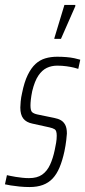

<svg xmlns="http://www.w3.org/2000/svg" viewBox="-35 -747 344 775"><path d="M84 8Q64 8 44 6Q24 4 8.5 1.5Q-7 -1 -15 -3L-7 -40Q-2 -39 7 -37Q16 -35 28.5 -33Q41 -31 55 -29.5Q69 -28 82 -28Q115 -28 135 -42Q155 -56 167 -82Q179 -108 186 -142Q189 -156 191.5 -170.5Q194 -185 194 -199Q194 -220 186 -225Q178 -230 164 -233L96 -248Q71 -253 59 -268.5Q47 -284 47 -313Q47 -321 48.5 -337.5Q50 -354 54 -371Q63 -416 77 -444.5Q91 -473 108.5 -489Q126 -505 148 -511.5Q170 -518 196 -518Q215 -518 233 -516.5Q251 -515 265 -512Q279 -509 289 -506L281 -469Q276 -471 263.5 -474Q251 -477 233.5 -479.5Q216 -482 196 -482Q173 -482 154 -473Q135 -464 120 -442Q105 -420 95 -379Q91 -359 89.5 -345Q88 -331 88 -321Q88 -300 95 -294Q102 -288 116 -285L184 -271Q200 -268 211 -261.5Q222 -255 228.5 -242.5Q235 -230 235 -208Q235 -203 232.5 -181.5Q230 -160 225 -136Q217 -99 205.5 -71.5Q194 -44 177.5 -26.5Q161 -9 138 -0.5Q115 8 84 8ZM184 -590 185 -595 225 -727H269V-722L211 -590Z"/></svg>

Font: Saira UltraCondensed ExtraLight
Style: Italic
Weight: 250
Width: 1
Italic angle: -12°
Designer: Hector Gatti with collaboration of the Omnibus-Type team
Foundry: Omnibus-Type
Version: Version 1.101